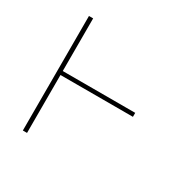

<svg xmlns="http://www.w3.org/2000/svg" viewBox="-124 -637 748 755"><g transform="rotate(30 250.0 -260.0)"><path d="M72 0V-520H91V-281H420V-263H91V0Z"/></g></svg>

Font: Iosevka Thin
Style: Regular
Weight: 100
Monospace: yes
Designer: Belleve Invis
Foundry: Belleve Invis
Version: Version 32.5.0; ttfautohint (v1.8.4)